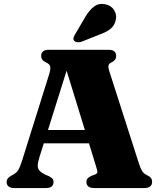

<svg xmlns="http://www.w3.org/2000/svg" viewBox="-20 -952 813 972"><path d="M176.5 -294H468.5L469.5 -226.5H175ZM251 -30.5Q251 -16.5 241.8 -8.2Q232.5 0 212.5 0H52.5Q33 0 23.2 -8.2Q13.5 -16.5 13.5 -30.5Q13.5 -40.5 18.5 -47.5Q23.5 -54.5 35 -61.5L47 -68Q63.5 -77 72.5 -91.5Q81.5 -106 92.5 -141L228.5 -575Q237 -602.5 234.2 -615Q231.5 -627.5 214 -635.5Q200 -642 194.2 -650Q188.5 -658 188.5 -669.5Q188.5 -684 198.2 -692Q208 -700 228 -700H529Q549 -700 558.5 -692Q568 -684 568 -669.5Q568 -657 562 -649.2Q556 -641.5 544.5 -636Q532 -630.5 529.5 -621.2Q527 -612 533.5 -591L680.5 -133Q690 -102 698.8 -87.5Q707.5 -73 722 -66.5Q738.5 -58.5 744.2 -50.8Q750 -43 750 -30.5Q750 -16.5 740.2 -8.2Q730.5 0 710.5 0H457Q436.5 0 427 -8.2Q417.5 -16.5 417.5 -30.5Q417.5 -42 423.8 -49Q430 -56 442 -61.5L461.5 -68.5Q474.5 -74 473 -83.8Q471.5 -93.5 464.5 -115.5L309.5 -619.5L329.5 -633.5L178.5 -152.5Q171 -128 171 -113Q171 -98 180.2 -87.8Q189.5 -77.5 210 -67.5L227 -60.5Q238 -55 244.5 -48.5Q251 -42 251 -30.5ZM412 -866.5Q432 -900.5 456.2 -918.8Q480.5 -937 513 -930.5Q543 -924.5 557.5 -901Q572 -877.5 566.5 -853.5Q561.5 -824.5 541 -807.2Q520.5 -790 485 -777.5L392 -740.5Q382.5 -737.5 372.2 -738.2Q362 -739 356 -745.5Q350 -753 352.2 -761Q354.5 -769 360 -778Z"/></svg>

Font: Fraunces ExtraBold
Style: Regular
Weight: 800
Version: Version 1.000;[b76b70a41]